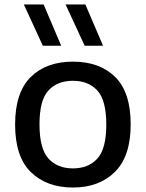

<svg xmlns="http://www.w3.org/2000/svg" viewBox="-20 -828 652 858"><path d="M306 10Q188.5 10 118 -58.8Q47.5 -127.5 47.5 -271.5Q47.5 -414.5 117 -483.5Q186.5 -552.5 306 -552.5Q425.5 -552.5 494.8 -484Q564 -415.5 564 -272Q564 -129 493.2 -59.5Q422.5 10 306 10ZM306 -75.5Q375 -75.5 415 -119.2Q455 -163 455 -271Q455 -380 415 -423.5Q375 -467 306 -467Q236.5 -467 196.5 -423.8Q156.5 -380.5 156.5 -272.5Q156.5 -163.5 196.5 -119.5Q236.5 -75.5 306 -75.5ZM358.5 -623.5 273 -808H361.5L440.5 -623.5ZM171.5 -623.5 86.5 -808H175L253.5 -623.5Z"/></svg>

Font: Encode Sans SemiExpanded SemiExpanded Medium
Style: Regular
Weight: 500
Width: 6
Designer: Multiple Designers
Foundry: Impallari Type
Version: Version 3.000; ttfautohint (v1.8.3) -l 8 -r 50 -G 200 -x 14 